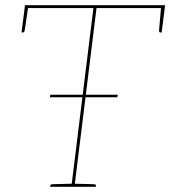

<svg xmlns="http://www.w3.org/2000/svg" viewBox="-20 -720 656 740"><path d="M172 -345 174 -355H434L432 -345ZM255 0 340 -689H75L76 -700H616L615 -689H352L267 0ZM173 0 174 -5Q174 -7 176.5 -8.5Q179 -10 181 -10L258 -12V0ZM264 0 266 -12 343 -10Q345 -10 347.5 -8.5Q350 -7 350 -5L349 0ZM601 -695 615 -689 603 -595H597Q595 -595 594 -597.5Q593 -600 593 -602ZM89 -695 75 -602Q75 -600 73 -597.5Q71 -595 69 -595H63L75 -689Z"/></svg>

Font: Aleo Thin
Style: Italic
Weight: 250
Italic angle: -7°
Designer: Alessio Laiso
Foundry: Alessio Laiso
Version: Version 2.001;gftools[0.9.29]